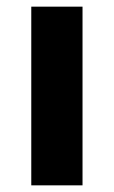

<svg xmlns="http://www.w3.org/2000/svg" viewBox="-20 -557 342 577"><path d="M74 -537H228V0H74Z"/></svg>

Font: Alexandria SemiBold
Style: Regular
Weight: 600
Designer: Mohamed Gaber
Foundry: Kief Type Foundry
Version: Version 5.100